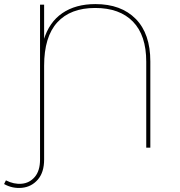

<svg xmlns="http://www.w3.org/2000/svg" viewBox="-50 -723 883 940"><path d="M146 58V-700H166V-524L164 -527Q190 -614 255 -658.5Q320 -703 417 -703Q543 -703 614.5 -630.5Q686 -558 686 -422V0H666V-421Q666 -550 601 -617Q536 -684 416 -684Q295 -684 230.5 -613.5Q166 -543 166 -401V58Q166 121 135 156.5Q104 192 57.5 196.5Q11 201 -30 178L-21 160Q18 180 56.5 176.5Q95 173 120.5 143Q146 113 146 58Z"/></svg>

Font: iiserrat Thin
Style: Regular
Weight: 100
Designer: Akira Ohta
Foundry: Akira Ohta
Version: Version 1.200;Glyphs 3.3.1 (3343)